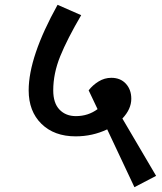

<svg xmlns="http://www.w3.org/2000/svg" viewBox="-20 -675 671 797"><path d="M538 102 425 -138Q364 -109 294 -109Q205 -109 152 -161Q99 -213 99 -300Q99 -439 219 -655L317 -612Q259 -513 230 -441.5Q201 -370 201 -300Q201 -247 227 -220Q253 -193 295 -193Q346 -193 385 -222L348 -300Q365 -322 389.5 -337Q414 -352 442 -352Q480 -352 502.5 -327.5Q525 -303 525 -265Q525 -222 488 -183L628 55Z"/></svg>

Font: Martel Sans SemiBold
Style: Regular
Weight: 600
Designer: Dan Reynolds and Mathieu Réguer
Foundry: Dan Reynolds and Mathieu Réguer
Version: Version 1.002; ttfautohint (v1.1) -l 5 -r 5 -G 72 -x 0 -D la